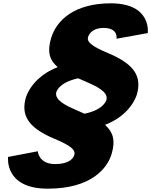

<svg xmlns="http://www.w3.org/2000/svg" viewBox="-20 -860 910 1155"><path d="M267 275C529.9 275 625.7 152 651.4 66C675.6 -15 660.6 -65 611.8 -109C708.8 -146 776.2 -214 802.6 -289C836.7 -403 780.7 -470 660.6 -527C567.3 -567 497.6 -597 509.6 -637C518.9 -668 551.5 -692 602.3 -692C694.2 -692 680.8 -627 680.8 -627L868.9 -661C868.9 -661 894.4 -840 646.5 -840C428.7 -840 319.9 -739 287.6 -631C263.1 -549 277.1 -499 327.2 -456C230.2 -419 162.8 -351 136.4 -276C102.3 -162 158.3 -95 278.4 -38C371.7 2 439.3 31 427 72C418.3 101 385.1 127 311.3 127C212.1 127 207.3 50 207.3 50L28.7 84C28.7 84 3.6 275 267 275ZM475.7 -378C480.8 -375 487.5 -373 493.9 -370C558.1 -342 631.7 -309 620.7 -260C602.4 -211 543.2 -187 487.9 -176L463.3 -187C458.2 -190 451.5 -192 445.1 -195C380.9 -223 307.3 -256 318.3 -305C336.3 -353 395.5 -377 449.9 -389Z"/></svg>

Font: Hussar
Style: BdSuprExtOblThree
Weight: 700
Foundry: Cannot Into Space Fonts
Version: Version 2.00